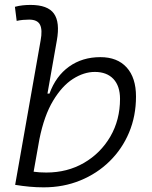

<svg xmlns="http://www.w3.org/2000/svg" viewBox="-20 -763 626 792"><path d="M160.2 9.8Q130.9 9.8 101.6 7.1Q72.3 4.4 42.5 -0.5L147.5 -595.7Q155.8 -640.1 145 -661.1Q134.3 -682.1 100.1 -682.1Q87.4 -682.1 74.5 -680.9Q61.5 -679.7 48.8 -676.8L41.5 -734.9Q57.6 -739.3 73.7 -741Q89.8 -742.7 106 -742.7Q176.8 -742.7 202.4 -707Q228 -671.4 214.4 -595.7L175.8 -377H184.1Q210.4 -449.2 265.1 -488.3Q319.8 -527.3 394 -527.3Q463.9 -527.3 502.4 -484.9Q541 -442.4 541 -364.7Q541 -284.7 512.5 -216.6Q483.9 -148.4 432.1 -97.7Q380.4 -46.9 311 -18.6Q241.7 9.8 160.2 9.8ZM142.6 -189 118.7 -54.7Q142.1 -51.3 170.9 -51.3Q257.8 -51.3 326.4 -91.1Q395 -130.9 435.1 -199.7Q475.1 -268.6 475.1 -355Q475.1 -408.2 447.8 -437.3Q420.4 -466.3 371.1 -466.3Q326.2 -466.3 281 -437.5Q235.8 -408.7 199 -347.4Q162.1 -286.1 142.6 -189Z"/></svg>

Font: Cascadia Code PL Light
Style: Italic
Weight: 300
Italic angle: -10°
Monospace: yes
Designer: Aaron Bell
Foundry: Saja Typeworks
Version: Version 2404.023; ttfautohint (v1.8.4)